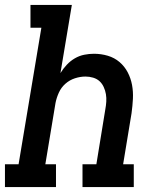

<svg xmlns="http://www.w3.org/2000/svg" viewBox="-27 -755 647 775"><path d="M-7 0V-92H48L140 -643H96V-735H263L217 -460Q228 -478 242.5 -493.5Q257 -509 275 -519.5Q293 -530 313 -534Q333 -538 352 -538Q381 -538 408 -530Q435 -522 455.5 -504.5Q476 -487 488.5 -463Q501 -439 506 -412Q511 -385 509.5 -356Q508 -327 504 -298L470 -92H513V0H306V-92H362L398 -313Q401 -329 402 -344.5Q403 -360 400.5 -375Q398 -390 391.5 -404Q385 -418 374.5 -427.5Q364 -437 349 -441.5Q334 -446 318 -446Q297 -446 275.5 -439Q254 -432 237 -417Q220 -402 210.5 -381Q201 -360 197 -339L156 -92H199V0Z"/></svg>

Font: Iosevka Curly Slab SmBdExObl
Style: Regular
Weight: 600
Width: 7
Italic angle: -9°
Monospace: yes
Designer: Belleve Invis
Foundry: Belleve Invis
Version: Version 11.1.0; ttfautohint (v1.8.3)